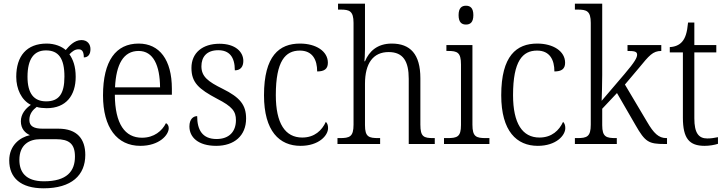

<svg xmlns="http://www.w3.org/2000/svg" viewBox="-20 -780 3931 1040"><path d="M216 240C368 240 442 169 442 59C442 -26 399 -83 296 -83H211C164 -83 139 -96 139 -130C139 -164 158 -185 179 -201C190 -196 218 -194 233 -194C338 -194 390 -263 390 -364C390 -422 375 -459 356 -486C373 -503 386 -513 406 -513C427 -513 434 -496 434 -469C459 -469 470 -488 470 -514C470 -540 454 -563 421 -563C382 -563 353 -529 336 -509C315 -528 277 -544 233 -544C124 -544 68 -476 68 -364C68 -298 96 -238 147 -212C118 -192 93 -162 93 -123C93 -82 117 -59 142 -48C87 -36 30 8 30 89C30 183 92 240 216 240ZM230 -231C164 -231 129 -273 129 -364C129 -462 165 -507 229 -507C297 -507 329 -464 329 -365C329 -270 298 -231 230 -231ZM218 202C117 202 85 150 85 86C85 4 138 -26 198 -26H284C353 -26 386 -2 386 68C386 148 342 202 218 202Z M740 10C843 10 894 -49 894 -86C894 -100 887 -109 879 -113C858 -71 815 -34 749 -34C657 -34 603 -108 602 -267H911V-299C911 -456 844 -544 731 -544C608 -544 538 -451 538 -263C538 -89 614 10 740 10ZM847 -307H603C609 -431 648 -504 731 -504C811 -504 846 -425 847 -307Z M1151 10C1249 10 1313 -45 1313 -138C1313 -211 1281 -252 1186 -299C1107 -338 1071 -365 1071 -421C1071 -471 1099 -508 1162 -508C1221 -508 1252 -473 1252 -399C1282 -399 1298 -418 1298 -450C1298 -499 1255 -543 1169 -543C1077 -543 1017 -494 1017 -412C1017 -333 1056 -298 1156 -245C1238 -203 1258 -177 1258 -129C1258 -68 1222 -27 1153 -27C1075 -27 1048 -78 1048 -151C1028 -151 1006 -136 1006 -95C1006 -37 1053 10 1151 10Z M1608 10C1707 10 1757 -46 1757 -86C1757 -102 1753 -112 1745 -120C1724 -74 1684 -35 1617 -35C1525 -35 1474 -111 1474 -265C1474 -450 1526 -506 1604 -506C1673 -506 1698 -456 1698 -393C1736 -393 1756 -406 1756 -440C1756 -503 1691 -544 1605 -544C1493 -544 1410 -478 1410 -264C1410 -69 1494 10 1608 10Z M1808 0H2039V-32H2031C1978 -32 1957 -38 1957 -102V-326C1957 -438 2002 -498 2085 -498C2164 -498 2194 -448 2194 -353V0H2335V-32H2328C2275 -32 2257 -39 2257 -105V-356C2257 -487 2202 -544 2102 -544C2023 -544 1979 -501 1957 -448H1954C1955 -456 1957 -488 1957 -514V-760H1811V-728H1825C1872 -728 1895 -721 1895 -656V-105C1895 -39 1874 -32 1820 -32H1808Z M2504 -647C2527 -647 2544 -659 2544 -698C2544 -737 2527 -749 2504 -749C2481 -749 2464 -737 2464 -698C2464 -659 2481 -647 2504 -647ZM2385 0H2631V-32H2613C2559 -32 2539 -39 2539 -105V-536H2398V-504H2407C2457 -504 2477 -496 2477 -431V-103C2477 -39 2457 -32 2403 -32H2385Z M2893 10C2992 10 3042 -46 3042 -86C3042 -102 3038 -112 3030 -120C3009 -74 2969 -35 2902 -35C2810 -35 2759 -111 2759 -265C2759 -450 2811 -506 2889 -506C2958 -506 2983 -456 2983 -393C3021 -393 3041 -406 3041 -440C3041 -503 2976 -544 2890 -544C2778 -544 2695 -478 2695 -264C2695 -69 2779 10 2893 10Z M3094 0H3321V-32H3316C3264 -32 3242 -38 3242 -102V-191L3322 -276L3422 -103C3475 -10 3494 0 3581 0H3593V-32H3589C3548 -32 3521 -58 3485 -120L3365 -322L3441 -412C3496 -479 3516 -504 3562 -504V-536H3379V-504C3416 -504 3431 -501 3431 -484C3431 -468 3420 -446 3362 -378L3239 -234C3240 -258 3242 -333 3242 -374V-760H3094V-728H3109C3157 -728 3180 -721 3180 -656V-105C3180 -39 3159 -32 3106 -32H3094Z M3797 10C3823 10 3851 5 3869 -1V-37C3849 -33 3833 -30 3811 -30C3764 -30 3741 -60 3741 -139V-496H3860V-536H3741V-658H3707C3702 -603 3692 -573 3674 -553C3658 -535 3634 -526 3608 -525V-496H3679V-143C3679 -29 3714 10 3797 10Z"/></svg>

Font: Noto Serif Thai SemiCondensed Light
Style: Regular
Weight: 300
Width: 4
Designer: Monotype Design Team
Foundry: Monotype Imaging Inc.
Version: Version 2.002